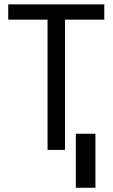

<svg xmlns="http://www.w3.org/2000/svg" viewBox="-20 -694 522 889"><path d="M462.9 -673.8H18.1V-603H200.2V0H280.8V-603H462.9ZM421.9 175.3V-74.7H331.1V175.3Z"/></svg>

Font: FAU Chimera
Style: Regular
Weight: 400
Version: Version 1.002;hotconv 1.0.117;makeotfexe 2.5.65602